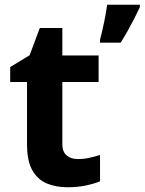

<svg xmlns="http://www.w3.org/2000/svg" viewBox="-20 -831 610 810"><path d="M308 -160Q333 -160 356 -165Q379 -170 402 -177V-66Q378 -56 342.5 -48.5Q307 -41 265 -41Q216 -41 177.5 -57Q139 -73 116.5 -112.5Q94 -152 94 -222V-485H23V-548L105 -598L148 -713H243V-597H396V-485H243V-222Q243 -191 261 -175.5Q279 -160 308 -160ZM570 -801Q560 -779 547.5 -754.5Q535 -730 520.5 -704Q506 -678 489 -651H402V-664Q406 -679 410.5 -697.5Q415 -716 419 -736Q423 -756 426.5 -775.5Q430 -795 432 -811H570Z"/></svg>

Font: Noto Sans Tamil UI
Style: Regular
Weight: 400
Designer: Jelle Bosma - Monotype Design Team
Foundry: Monotype Imaging Inc.
Version: Version 2.004